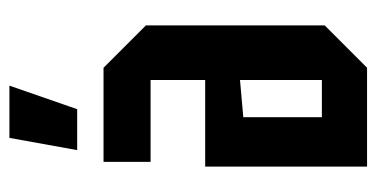

<svg xmlns="http://www.w3.org/2000/svg" viewBox="-216 -384 800 408"><g transform="rotate(90 184.0 -180.0)"><path d="M34 -90V-470L124 -560H334V-216H150V-100H324V0H124ZM150 -290 229 -297V-464H150ZM299 56 273 200H162L212 56Z"/></g></svg>

Font: Tektur Condensed Medium
Style: Regular
Weight: 500
Width: 3
Designer: Adam Jagosz
Foundry: Adam Jagosz
Version: Version 1.005;gftools[0.9.30]